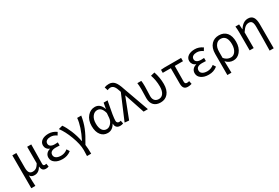

<svg xmlns="http://www.w3.org/2000/svg" viewBox="96 -2130 5322 3664"><g transform="rotate(-30 2757.0 -298.0)"><path d="M89.8 194.3V-530.3H178.7V-205.1Q178.7 -133.8 201.2 -99.6Q225.6 -64.5 276.4 -64.5Q317.4 -64.5 345.7 -83Q382.8 -106.4 417 -167V-530.3H506.8Q505.9 -481.4 504.9 -381.8Q501 -188.5 501 -103.5Q501 -61.5 540 -61.5Q552.7 -61.5 571.3 -67.4L583 0Q557.6 12.7 520.5 12.7Q475.6 12.7 452.6 -11.7Q429.7 -36.1 424.8 -89.8H422.9Q365.2 10.7 274.4 10.7Q239.3 10.7 216.8 1Q189.5 -10.7 171.9 -40Q172.9 102.5 179.7 194.3Z M887.7 12.7Q788.1 12.7 726.6 -30.3Q663.1 -73.2 663.1 -146.5Q663.1 -199.2 696.3 -234.4Q724.6 -265.6 773.4 -278.3V-283.2Q733.4 -297.9 710.9 -331.1Q689.5 -362.3 689.5 -401.4Q689.5 -469.7 750 -508.8Q804.7 -543.9 891.6 -543.9Q982.4 -543.9 1063.5 -485.4L1027.3 -425.8Q963.9 -472.7 894.5 -472.7Q843.8 -472.7 811.5 -452.1Q778.3 -429.7 778.3 -389.6Q778.3 -351.6 807.6 -331.1Q838.9 -307.6 900.4 -307.6Q927.7 -307.6 965.8 -310.5V-241.2Q920.9 -244.1 883.8 -244.1Q752.9 -244.1 752.9 -153.3Q752.9 -109.4 791 -84Q829.1 -58.6 896.5 -58.6Q975.6 -58.6 1042 -112.3L1080.1 -52.7Q1033.2 -16.6 987.3 -2Q944.3 12.7 887.7 12.7Z M1317.4 194.3Q1321.3 146.5 1321.3 63.5Q1321.3 -65.4 1254.9 -242.2Q1192.4 -411.1 1109.4 -520.5L1198.2 -543.9Q1250 -470.7 1299.8 -351.6Q1351.6 -224.6 1374 -104.5H1378.9Q1503.9 -349.6 1518.6 -530.3H1608.4Q1586.9 -394.5 1541 -280.3Q1494.1 -163.1 1397.5 -4.9Q1409.2 80.1 1409.2 194.3Z M1884.8 12.7Q1792 12.7 1737.3 -56.6Q1679.7 -127.9 1679.7 -255.9Q1679.7 -386.7 1750 -467.8Q1816.4 -543.9 1912.1 -543.9Q1966.8 -543.9 2007.8 -512.7Q2054.7 -475.6 2076.2 -404.3H2079.1L2101.6 -530.3H2189.5Q2187.5 -518.6 2181.6 -494.1Q2123 -205.1 2123 -116.2Q2123 -89.8 2138.7 -75.2Q2152.3 -61.5 2175.8 -61.5Q2193.4 -61.5 2211.9 -68.4L2225.6 -1Q2194.3 12.7 2157.2 12.7Q2107.4 12.7 2081.1 -13.7Q2051.8 -41 2052.7 -94.7H2048.8Q1988.3 12.7 1884.8 12.7ZM1902.3 -61.5Q1955.1 -61.5 1998.5 -110.4Q2042 -159.2 2047.9 -226.6L2055.7 -327.1Q2019.5 -468.8 1921.9 -468.8Q1860.4 -468.8 1818.4 -415Q1772.5 -356.4 1772.5 -256.8Q1772.5 -164.1 1806.6 -112.8Q1840.8 -61.5 1902.3 -61.5Z M2352.5 8.8 2257.8 0 2488.3 -543 2482.4 -564.5Q2459 -641.6 2430.7 -676.8Q2399.4 -714.8 2355.5 -714.8Q2322.3 -714.8 2287.1 -697.3L2264.6 -771.5Q2308.6 -790 2365.2 -790Q2441.4 -790 2489.3 -732.4Q2532.2 -680.7 2570.3 -560.5L2771.5 0H2676.8L2530.3 -440.4H2526.4Z M3050.8 12.7Q2955.1 12.7 2903.3 -40Q2849.6 -93.8 2849.6 -197.3Q2849.6 -228.5 2851.6 -291Q2853.5 -353.5 2853.5 -384.8Q2853.5 -474.6 2844.7 -530.3H2931.6Q2939.5 -488.3 2939.5 -406.2Q2939.5 -377 2936.5 -303.7Q2932.6 -224.6 2932.6 -191.4Q2932.6 -125 2968.8 -90.8Q3000 -61.5 3051.8 -61.5Q3112.3 -61.5 3147.5 -110.4Q3185.5 -162.1 3185.5 -261.7Q3185.5 -398.4 3141.6 -522.5L3228.5 -543.9Q3275.4 -405.3 3275.4 -264.6Q3275.4 -132.8 3212.9 -58.6Q3152.3 12.7 3050.8 12.7Z M3649.4 12.7Q3590.8 12.7 3565.4 -21.5Q3541 -52.7 3541 -119.1V-458H3363.3V-525.4L3439.5 -530.3H3808.6V-458H3627.9Q3625 -337.9 3625 -113.3Q3625 -61.5 3668.9 -61.5Q3692.4 -61.5 3720.7 -69.3L3734.4 -1Q3691.4 12.7 3649.4 12.7Z M4110.4 12.7Q4010.7 12.7 3949.2 -30.3Q3885.7 -73.2 3885.7 -146.5Q3885.7 -199.2 3918.9 -234.4Q3947.3 -265.6 3996.1 -278.3V-283.2Q3956.1 -297.9 3933.6 -331.1Q3912.1 -362.3 3912.1 -401.4Q3912.1 -469.7 3972.7 -508.8Q4027.3 -543.9 4114.3 -543.9Q4205.1 -543.9 4286.1 -485.4L4250 -425.8Q4186.5 -472.7 4117.2 -472.7Q4066.4 -472.7 4034.2 -452.1Q4001 -429.7 4001 -389.6Q4001 -351.6 4030.3 -331.1Q4061.5 -307.6 4123 -307.6Q4150.4 -307.6 4188.5 -310.5V-241.2Q4143.6 -244.1 4106.4 -244.1Q3975.6 -244.1 3975.6 -153.3Q3975.6 -109.4 4013.7 -84Q4051.8 -58.6 4119.1 -58.6Q4198.2 -58.6 4264.6 -112.3L4302.7 -52.7Q4255.9 -16.6 4210 -2Q4167 12.7 4110.4 12.7Z M4410.2 194.3V-271.5Q4410.2 -402.3 4479.5 -476.6Q4543 -543.9 4644.5 -543.9Q4753.9 -543.9 4814.5 -471.7Q4873 -400.4 4873 -273.4Q4873 -143.6 4805.7 -62.5Q4743.2 12.7 4654.3 12.7Q4558.6 12.7 4494.1 -62.5Q4499 94.7 4500 194.3ZM4638.7 -61.5Q4700.2 -61.5 4739.3 -117.2Q4781.2 -175.8 4781.2 -272.5Q4781.2 -364.3 4748 -415Q4711.9 -468.8 4640.6 -468.8Q4578.1 -468.8 4539.1 -418.9Q4495.1 -365.2 4495.1 -269.5V-133.8Q4555.7 -61.5 4638.7 -61.5Z M5341.8 194.3Q5347.7 -65.4 5347.7 -324.2Q5347.7 -399.4 5327.6 -432.6Q5307.6 -465.8 5260.7 -465.8Q5216.8 -465.8 5182.1 -439.9Q5147.5 -414.1 5102.5 -346.7V0H5013.7V-384.8Q5013.7 -466.8 5005.9 -530.3H5086.9L5094.7 -418.9H5097.7Q5139.6 -483.4 5183.6 -512.7Q5229.5 -543.9 5287.1 -543.9Q5362.3 -543.9 5397.5 -491.2Q5431.6 -439.5 5431.6 -335.9V194.3Z"/></g></svg>

Font: Bpmf GenYo Gothic R
Style: R
Weight: 400
Foundry: But Ko
Version: Version 1.320